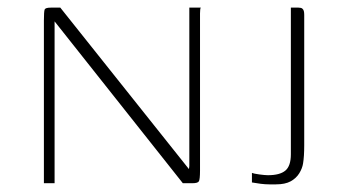

<svg xmlns="http://www.w3.org/2000/svg" viewBox="-20 -480 906 503"><path d="M95 0V-426Q95 -450 97 -455Q99 -460 113 -460H138L475 -37L476 -45V-460H506Q505 -459 504.5 -454.5Q504 -450 504 -445Q504 -440 504 -434V-33Q504 -10 501 -5Q498 0 484 0H459L123 -424V-418V0ZM777 -150Q777 -129 777 -99.5Q777 -70 774 -52Q772 -39 764 -26Q756 -13 741.5 -5Q727 3 703 3Q696 3 685.5 3Q675 3 663 1.5Q651 0 640 -2V-27Q645 -25 659.5 -23Q674 -21 682 -21Q713 -21 727.5 -33Q742 -45 742 -76V-460H762Q769 -460 772 -457.5Q775 -455 776 -451Q777 -447 777 -441Z"/></svg>

Font: Genos Thin ExtraLight
Style: Regular
Weight: 250
Version: Version 1.010